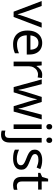

<svg xmlns="http://www.w3.org/2000/svg" viewBox="1305 -2082 1017 3667"><g transform="rotate(90 1813.5 -248.5)"><path d="M203 0 0 -536H94L208 -220Q216 -198 225 -171Q234 -144 241 -119.5Q248 -95 251 -78H255Q259 -95 266.5 -120Q274 -145 283.5 -172Q293 -199 300 -220L414 -536H508L304 0Z M800 -546Q869 -546 918.5 -516Q968 -486 994.5 -431.5Q1021 -377 1021 -304V-251H654Q656 -160 700.5 -112.5Q745 -65 825 -65Q876 -65 915.5 -74.5Q955 -84 997 -102V-25Q956 -7 916 1.5Q876 10 821 10Q745 10 686.5 -21Q628 -52 595.5 -113.5Q563 -175 563 -264Q563 -352 592.5 -415Q622 -478 675.5 -512Q729 -546 800 -546ZM799 -474Q736 -474 699.5 -433.5Q663 -393 656 -321H929Q928 -389 897 -431.5Q866 -474 799 -474Z M1407 -546Q1422 -546 1439.5 -544.5Q1457 -543 1470 -540L1459 -459Q1446 -462 1430.5 -464Q1415 -466 1401 -466Q1360 -466 1324 -443.5Q1288 -421 1266.5 -380.5Q1245 -340 1245 -286V0H1157V-536H1229L1239 -438H1243Q1269 -482 1310 -514Q1351 -546 1407 -546Z M1916 -303Q1903 -344 1893.5 -383.5Q1884 -423 1879 -445H1875Q1871 -423 1862 -383.5Q1853 -344 1839 -302L1743 -1H1643L1496 -537H1587L1661 -251Q1672 -208 1682 -164Q1692 -120 1696 -91H1700Q1704 -108 1709.5 -133Q1715 -158 1722 -185.5Q1729 -213 1736 -235L1831 -537H1927L2019 -235Q2030 -201 2040.5 -161Q2051 -121 2055 -92H2059Q2062 -117 2072.5 -161Q2083 -205 2095 -251L2170 -537H2260L2111 -1H2008Z M2401 -737Q2421 -737 2436.5 -723.5Q2452 -710 2452 -681Q2452 -653 2436.5 -639Q2421 -625 2401 -625Q2379 -625 2364 -639Q2349 -653 2349 -681Q2349 -710 2364 -723.5Q2379 -737 2401 -737ZM2444 -536V0H2356V-536Z M2607 -681Q2607 -710 2622 -723.5Q2637 -737 2659 -737Q2679 -737 2694.5 -723.5Q2710 -710 2710 -681Q2710 -653 2694.5 -639Q2679 -625 2659 -625Q2637 -625 2622 -639Q2607 -653 2607 -681ZM2551 240Q2526 240 2507 236.5Q2488 233 2474 228V157Q2489 161 2505 164Q2521 167 2540 167Q2572 167 2593 149.5Q2614 132 2614 83V-536H2702V80Q2702 155 2666 197.5Q2630 240 2551 240Z M3221 -148Q3221 -70 3163 -30Q3105 10 3007 10Q2951 10 2910.5 1Q2870 -8 2839 -24V-104Q2871 -88 2916.5 -74.5Q2962 -61 3009 -61Q3076 -61 3106 -82.5Q3136 -104 3136 -140Q3136 -160 3125 -176Q3114 -192 3085.5 -208Q3057 -224 3004 -244Q2952 -264 2915 -284Q2878 -304 2858 -332Q2838 -360 2838 -404Q2838 -472 2893.5 -509Q2949 -546 3039 -546Q3088 -546 3130.5 -536.5Q3173 -527 3210 -510L3180 -440Q3146 -454 3109 -464Q3072 -474 3033 -474Q2979 -474 2950.5 -456.5Q2922 -439 2922 -409Q2922 -387 2935 -371.5Q2948 -356 2978.5 -341.5Q3009 -327 3060 -307Q3111 -288 3147 -268Q3183 -248 3202 -219.5Q3221 -191 3221 -148Z M3530 -62Q3550 -62 3571 -65.5Q3592 -69 3605 -73V-6Q3591 1 3565 5.5Q3539 10 3515 10Q3473 10 3437.5 -4.5Q3402 -19 3380 -55Q3358 -91 3358 -156V-468H3282V-510L3359 -545L3394 -659H3446V-536H3601V-468H3446V-158Q3446 -109 3469.5 -85.5Q3493 -62 3530 -62Z"/></g></svg>

Font: Noto Sans Ogham
Style: Regular
Weight: 400
Designer: Monotype Design Team
Foundry: Monotype Imaging Inc.
Version: Version 2.001; ttfautohint (v1.8.4.7-5d5b)